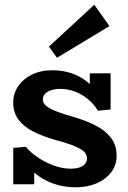

<svg xmlns="http://www.w3.org/2000/svg" viewBox="-20 -783 545 817"><path d="M301.8 14Q267.3 14 234.8 6.4Q202.4 -1.2 173.3 -16.4Q144.3 -31.5 119.9 -53.6Q95.5 -75.8 77.5 -105L125.6 -106.3V1H36.4V-153.8L90 -158.2Q110.9 -133.1 143.2 -111.7Q175.4 -90.4 211.5 -77.8Q247.7 -65.2 280 -65.2Q302.3 -65.2 317.8 -70.3Q333.4 -75.4 341.8 -85.5Q350.2 -95.6 350.2 -109.1Q350.2 -120.7 343.4 -130.8Q336.7 -140.8 321.6 -149.5Q306.5 -158.2 281.3 -167.5Q256.2 -176.8 218.8 -186.6Q162.1 -202.5 121.2 -223.4Q80.3 -244.3 58.3 -274.4Q36.2 -304.6 36.2 -346.6Q36.2 -384.5 57 -415.6Q77.7 -446.7 115.1 -465.3Q152.6 -484 203.4 -484Q247.1 -484 285.5 -470.9Q323.8 -457.8 354.7 -431.8Q385.6 -405.8 406.8 -366.7L362.1 -364.9V-471H450.7V-317.2L397 -311.8Q378.5 -341.6 352.6 -362.5Q326.6 -383.3 297.2 -394.1Q267.8 -404.8 237.7 -404.8Q215.8 -404.8 198.6 -399.3Q181.4 -393.9 171.8 -383.8Q162.3 -373.7 162.3 -360.2Q162.3 -348.8 169.6 -339.5Q176.8 -330.2 192.1 -321.8Q207.4 -313.4 231.4 -304.8Q255.3 -296.2 288.3 -286.8Q344.1 -270.9 386.5 -249.1Q428.9 -227.3 452.6 -196.1Q476.2 -165 476.2 -120.3Q476.2 -80.3 453.2 -50Q430.2 -19.6 390.9 -2.8Q351.5 14 301.8 14ZM222.5 -537.2 188.3 -584.7 381.2 -762.9 445.8 -672Z"/></svg>

Font: BioRhyme ExtraBold
Style: Regular
Weight: 800
Designer: Aoife Mooney
Foundry: Aoife Mooney Type
Version: Version 1.600;gftools[0.9.33]